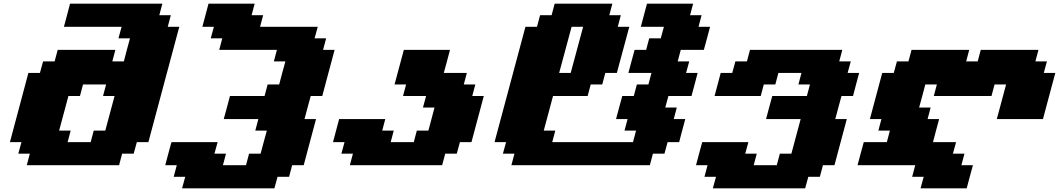

<svg xmlns="http://www.w3.org/2000/svg" viewBox="-20 -895 5736 1040"><path d="M125 0H625L641.6 -62.5H704.1L721.2 -125H783.7Q811.5 -229.5 867.4 -437.7Q923.3 -646 951.2 -750H888.7L905.3 -812.5H842.8L859.4 -875H359.4Q354 -854 343 -812.5Q332 -771 326.2 -750H638.7L621.6 -687.5H684.1Q678.2 -667 667.2 -625.2Q656.2 -583.5 650.9 -562.5H588.4L605 -625H292.5L275.9 -562.5H213.4L196.3 -500H133.8Q117.2 -437.5 83.7 -312.5Q50.3 -187.5 33.7 -125H96.2L79.1 -62.5H141.6ZM471.2 -125H346.2L362.8 -187.5H300.3L350.6 -375H413.1L429.7 -437.5H554.7L538.1 -375H600.6L550.3 -187.5H487.8Z M966.3 125H1466.3L1483.4 62.5H1545.9L1562.5 0H1625Q1636.2 -42 1658.4 -125.2Q1680.7 -208.5 1691.9 -250H1629.4Q1634.8 -270.5 1646 -312.3Q1657.2 -354 1663.1 -375H1725.6Q1736.8 -416.5 1759 -500Q1781.2 -583.5 1792.5 -625H1730L1746.6 -687.5H1684.1L1701.2 -750H1388.7L1405.3 -812.5H1342.8L1359.4 -875H1109.4Q1104 -854 1092.8 -812.5Q1081.5 -771 1076.2 -750H1138.7L1121.6 -687.5H1184.1L1167.5 -625H1480L1463.4 -562.5H1525.9Q1520 -542 1508.8 -500.2Q1497.6 -458.5 1492.2 -437.5H1429.7L1413.1 -375H1225.6Q1220.2 -354 1209 -312.3Q1197.8 -270.5 1191.9 -250H1379.4L1362.8 -187.5H1425.3Q1419.4 -166.5 1408.2 -124.8Q1397 -83 1391.6 -62.5H1329.1L1312.5 0H1187.5L1204.1 -62.5H1141.6L1158.7 -125H908.7Q902.8 -104 891.6 -62.5Q880.4 -21 875 0H937.5L920.9 62.5H983.4Z M1875 0H2375L2391.6 -62.5H2454.1L2471.2 -125H2533.7Q2544.9 -166.5 2567.1 -249.8Q2589.4 -333 2600.6 -375H2538.1L2554.7 -437.5H2492.2L2508.8 -500H2383.8Q2389.6 -520.5 2400.9 -562.3Q2412.1 -604 2417.5 -625H2167.5L2117.2 -437.5H2179.7L2163.1 -375H2288.1L2271 -312.5H2333.5Q2328.1 -291.5 2317.1 -249.8Q2306.2 -208 2300.3 -187.5H2237.8L2221.2 -125H2096.2L2112.8 -187.5H2050.3L2066.9 -250H1816.9Q1811.5 -229 1800.3 -187.3Q1789.1 -145.5 1783.7 -125H1846.2L1829.1 -62.5H1891.6Z M2750 0H3500L3516.6 -62.5H3579.1L3596.2 -125H3658.7Q3664.1 -145.5 3675 -187.3Q3686 -229 3691.9 -250H3629.4L3646 -312.5H3583.5L3600.6 -375H3725.6Q3731.4 -395.5 3742.4 -437.3Q3753.4 -479 3758.8 -500H3696.3L3713.4 -562.5H3650.9L3667.5 -625H3792.5Q3798.3 -645.5 3809.6 -687.3Q3820.8 -729 3826.2 -750H3763.7L3780.3 -812.5H3717.8L3734.4 -875H3484.4Q3479 -854.5 3467.8 -812.5Q3456.5 -770.5 3451.2 -750H3576.2L3559.1 -687.5H3496.6L3480 -625H3417.5Q3411.6 -604 3400.4 -562.3Q3389.2 -520.5 3383.8 -500H3508.8L3492.2 -437.5H3429.7L3413.1 -375H3350.6Q3344.7 -354 3333.5 -312.3Q3322.3 -270.5 3316.9 -250H3379.4L3362.8 -187.5H3425.3L3408.7 -125H2971.2L2987.8 -187.5H2925.3L2975.6 -375H3163.1L3179.7 -437.5H3242.2L3258.8 -500H3321.3Q3332.5 -541.5 3355 -625Q3377.4 -708.5 3388.7 -750H3326.2L3342.8 -812.5H3280.3L3296.9 -875H2984.4L2967.8 -812.5H2905.3L2888.7 -750H2826.2Q2798.3 -646 2742.4 -437.5Q2686.5 -229 2658.7 -125H2721.2L2704.1 -62.5H2766.6ZM3071.3 -500H3008.8Q3020 -541.5 3042.5 -625Q3064.9 -708.5 3076.2 -750H3138.7Q3127.4 -708.5 3105 -625Q3082.5 -541.5 3071.3 -500Z M3841.3 125H4341.3L4358.4 62.5H4420.9L4437.5 0H4500Q4511.2 -42 4533.4 -125.2Q4555.7 -208.5 4566.9 -250H4504.4Q4509.8 -270.5 4521 -312.3Q4532.2 -354 4538.1 -375H4600.6Q4606 -395.5 4616.9 -437.3Q4627.9 -479 4633.8 -500H4571.3L4588.4 -562.5H4525.9L4542.5 -625H4042.5L4025.9 -562.5H3963.4L3946.3 -500H3883.8Q3878.4 -479 3867.2 -437.5Q3856 -396 3850.6 -375H4100.6L4117.2 -437.5H4179.7L4196.3 -500H4321.3L4304.7 -437.5H4367.2L4350.6 -375H4163.1Q4157.2 -354 4146 -312.3Q4134.8 -270.5 4129.4 -250H4316.9L4266.6 -62.5H4204.1L4187.5 0H4062.5L4079.1 -62.5H4016.6L4033.7 -125H3783.7Q3777.8 -104 3766.6 -62.5Q3755.4 -21 3750 0H3812.5L3795.9 62.5H3858.4Z M4966.3 125H5216.3Q5221.7 104 5232.9 62.5Q5244.1 21 5250 0H5187.5L5204.1 -62.5H5141.6L5158.7 -125H5033.7Q5039.1 -145.5 5050 -187.3Q5061 -229 5066.9 -250H5004.4L5021 -312.5H4958.5Q4964.4 -333 4975.6 -375Q4986.8 -417 4992.2 -437.5H5054.7L5038.1 -375H5350.6L5367.2 -437.5H5429.7L5379.4 -250H5629.4Q5640.6 -292 5662.8 -375.2Q5685.1 -458.5 5696.3 -500H5633.8L5650.9 -562.5H5588.4L5605 -625H5292.5L5275.9 -562.5H5213.4L5230 -625H4917.5L4900.9 -562.5H4838.4L4821.3 -500H4758.8Q4747.6 -458 4725.3 -375Q4703.1 -292 4691.9 -250H4754.4L4737.8 -187.5H4800.3L4783.7 -125H4658.7Q4652.8 -104 4641.6 -62.5Q4630.4 -21 4625 0H4937.5L4920.9 62.5H4983.4Z"/></svg>

Font: Faithful 32x
Style: BoldOblique
Weight: 400
Foundry: Faithful Resource Pack
Version: Version 1.0; January 27, 2023